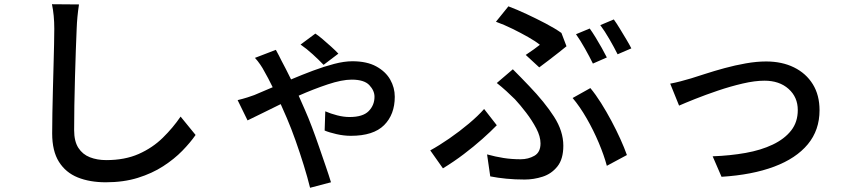

<svg xmlns="http://www.w3.org/2000/svg" viewBox="-20 -806 4040 909"><path d="M354 -785Q345 -727 343 -670Q341 -628 339 -568Q337 -508 335 -440Q333 -372 332 -307Q331 -242 331 -190Q331 -137 351 -106Q371 -75 405.5 -61.5Q440 -48 483 -48Q571 -48 636.5 -77Q702 -106 750.5 -153.5Q799 -201 835 -254L906 -167Q881 -131 843 -92Q805 -53 752.5 -19Q700 15 632.5 36Q565 57 481 57Q405 57 348 34Q291 11 259 -40Q227 -91 227 -174Q227 -217 228 -270.5Q229 -324 230.5 -382Q232 -440 233.5 -495Q235 -550 236 -595.5Q237 -641 237 -670Q237 -734 226 -786Z M1512 -499Q1490 -522 1460.5 -549Q1431 -576 1403 -595L1473 -647Q1487 -638 1507.5 -620.5Q1528 -603 1548.5 -584.5Q1569 -566 1582 -552ZM1105 -332Q1130 -338 1152 -345Q1174 -352 1184 -356L1271 -393Q1260 -416 1249.5 -435.5Q1239 -455 1231 -469Q1224 -483 1212 -500.5Q1200 -518 1187 -532L1286 -570Q1293 -557 1300.5 -543Q1308 -529 1313 -518Q1322 -502 1333.5 -479Q1345 -456 1358 -430Q1410 -452 1462 -471.5Q1514 -491 1562 -503.5Q1610 -516 1648 -516Q1717 -516 1761.5 -491.5Q1806 -467 1827.5 -429Q1849 -391 1849 -348Q1849 -264 1798.5 -213.5Q1748 -163 1641 -163Q1608 -163 1573 -171Q1538 -179 1517 -188L1520 -279Q1545 -268 1576 -260Q1607 -252 1635 -252Q1698 -252 1725.5 -280Q1753 -308 1753 -348Q1753 -377 1728.5 -403Q1704 -429 1645 -429Q1599 -429 1531.5 -406.5Q1464 -384 1394 -353L1424 -285Q1440 -249 1457 -204Q1474 -159 1490.5 -111Q1507 -63 1522 -19.5Q1537 24 1547 57L1448 83Q1436 34 1418 -24Q1400 -82 1379.5 -140Q1359 -198 1338 -247L1309 -313Q1258 -288 1216.5 -267.5Q1175 -247 1152 -236Z M2469 -546Q2489 -559 2507.5 -572.5Q2526 -586 2536 -594Q2515 -611 2480.5 -630.5Q2446 -650 2406.5 -669.5Q2367 -689 2328 -703L2387 -776Q2427 -761 2473 -739.5Q2519 -718 2563 -695Q2607 -672 2638 -650L2662 -587Q2650 -577 2626.5 -558.5Q2603 -540 2577.5 -520.5Q2552 -501 2533 -487ZM2286 -75Q2326 -64 2364 -58Q2402 -52 2445 -52Q2481 -52 2510 -68.5Q2539 -85 2539 -127Q2539 -160 2519 -198Q2499 -236 2471 -272.5Q2443 -309 2418 -336Q2400 -354 2377.5 -374.5Q2355 -395 2332 -413L2408 -478Q2428 -458 2447 -438.5Q2466 -419 2485 -399Q2559 -322 2603 -253.5Q2647 -185 2647 -116Q2647 -53 2619 -18Q2591 17 2549 30.5Q2507 44 2464 44Q2418 44 2377 40Q2336 36 2301 29ZM2853 -21Q2840 -70 2815 -129.5Q2790 -189 2757.5 -245.5Q2725 -302 2691 -342L2775 -389Q2800 -359 2825.5 -318.5Q2851 -278 2874.5 -234Q2898 -190 2917 -148Q2936 -106 2948 -72ZM2332 -213Q2304 -184 2263.5 -148Q2223 -112 2175.5 -76Q2128 -40 2077 -9L2017 -94Q2059 -117 2107.5 -150.5Q2156 -184 2200 -221Q2244 -258 2272 -290ZM2772 -671Q2785 -653 2800 -628.5Q2815 -604 2829 -579Q2843 -554 2853 -534L2787 -505Q2772 -536 2749.5 -576Q2727 -616 2707 -644ZM2886 -714Q2899 -696 2914.5 -670.5Q2930 -645 2945 -620Q2960 -595 2969 -577L2904 -549Q2888 -581 2865.5 -620Q2843 -659 2822 -687Z M3153 -410Q3175 -414 3202 -421Q3229 -428 3252 -435Q3278 -443 3319.5 -456.5Q3361 -470 3410.5 -483.5Q3460 -497 3511 -506Q3562 -515 3607 -515Q3682 -515 3739 -487Q3796 -459 3828 -407.5Q3860 -356 3860 -284Q3860 -190 3804.5 -123Q3749 -56 3645 -17Q3541 22 3396 31L3354 -66Q3437 -69 3510 -82Q3583 -95 3638.5 -121.5Q3694 -148 3725.5 -188Q3757 -228 3757 -285Q3757 -346 3713.5 -385Q3670 -424 3599 -424Q3554 -424 3496 -410.5Q3438 -397 3379 -377Q3320 -357 3271 -337.5Q3222 -318 3195 -306Z"/></svg>

Font: Source Han Sans SC Medium
Style: Regular
Weight: 500
Designer: Ryoko NISHIZUKA 西塚涼子 (kana, bopomofo & ideographs); Paul D. Hunt (Latin, Greek & Cyrillic); Sandoll Communications 산돌커뮤니
Foundry: Adobe
Version: Version 2.004;hotconv 1.0.118;makeotfexe 2.5.65603